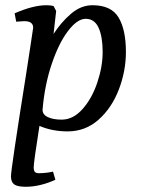

<svg xmlns="http://www.w3.org/2000/svg" viewBox="-20 -496 542 735"><path d="M22 179Q22 152 79 -206Q88 -265 96 -316.5Q104 -368 107 -390Q107 -415 73 -415Q66 -415 42 -413L36 -445Q107 -476 158 -476Q173 -476 185 -473L195 -454L185 -366Q214 -411 252 -443.5Q290 -476 334 -476Q406 -476 434 -429Q462 -382 462 -297Q462 -224 435 -153.5Q408 -83 357.5 -38Q307 7 239 7Q180 7 131 -14Q109 125 109 145Q109 157 113.5 162Q118 167 129 167Q156 167 183 161L192 192Q167 204 137 211.5Q107 219 79 219Q47 219 34.5 210Q22 201 22 179ZM373 -297Q373 -355 357.5 -389.5Q342 -424 308 -424Q276 -424 240.5 -377.5Q205 -331 178 -251Q151 -171 143 -77Q142 -58 162.5 -48Q183 -38 216 -38Q260 -38 296 -78.5Q332 -119 352.5 -180Q373 -241 373 -297Z"/></svg>

Font: Caladea
Style: Italic
Weight: 400
Italic angle: -9°
Designer: Carolina Giovagnoli and Andres Torresi
Foundry: Carolina Giovagnoli & Andres Torresi
Version: Version 1.001